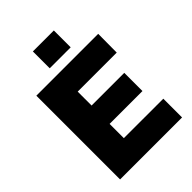

<svg xmlns="http://www.w3.org/2000/svg" viewBox="-262 -1050 1172 1172"><g transform="rotate(-45 324.0 -464.5)"><path d="M67.5 0V-723H601.5L600.5 -562H263.5V-442H545.5V-285H262V-162H602.5V0ZM243.5 -783.5V-929H424.5V-783.5Z"/></g></svg>

Font: Public Sans Thin Black
Style: Regular
Weight: 900
Version: Version 2.001